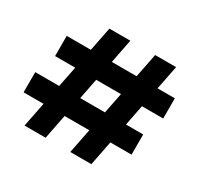

<svg xmlns="http://www.w3.org/2000/svg" viewBox="-154 -922 1154 1112"><g transform="rotate(30 423.5 -366.0)"><path d="M438 0 583 -732H723L579 0ZM132 0 277 -732H417L273 0ZM31 -164V-299H753V-164ZM84 -437V-572H807V-437Z"/></g></svg>

Font: DM Sans 10pt Black
Style: Regular
Weight: 900
Version: Version 4.004;gftools[0.9.30]